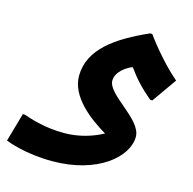

<svg xmlns="http://www.w3.org/2000/svg" viewBox="-147 -604 981 978"><g transform="rotate(15 344.0 -115.0)"><path d="M537 -494H526C362 -421 232 -334 232 -191C232 -82 346 5 436 58C385 86 313 110 233 110C124 110 43 80 17 71H6L-37 222C-24 227 69 264 212 264C450 264 592 141 592 34C592 -59 402 -137 402 -212C402 -257 450 -292 485 -305C522 -253 560 -212 614 -167H625L716 -296C657 -345 582 -431 537 -494Z"/></g></svg>

Font: Kufam Arabic Latin Roman Bold
Style: Regular
Weight: 700
Designer: Wael Morcos & Artur Schmal
Version: Version 1.200;PS 001.200;hotconv 1.0.88;makeotf.lib2.5.64775